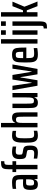

<svg xmlns="http://www.w3.org/2000/svg" viewBox="1446 -2230 977 3910"><g transform="rotate(-90 1935.0 -274.5)"><path d="M137 8Q95 8 70 -7Q45 -22 34 -55Q23 -88 23 -144Q23 -202 34.5 -235Q46 -268 72 -281.5Q98 -295 141 -295Q151 -295 163 -295Q175 -295 187.5 -294.5Q200 -294 213 -293Q226 -292 239 -292V-329Q239 -368 235.5 -391Q232 -414 223 -425Q214 -436 196 -439Q178 -442 148 -442Q129 -442 111.5 -441Q94 -440 77 -438.5Q60 -437 44 -434V-505Q68 -511 101.5 -514.5Q135 -518 174 -518Q211 -518 237.5 -512.5Q264 -507 282 -493.5Q300 -480 310 -458.5Q320 -437 324 -405.5Q328 -374 328 -331V0H245L241 -62H235Q229 -34 214.5 -19Q200 -4 180 2Q160 8 137 8ZM168 -70Q183 -70 195.5 -73Q208 -76 217 -84.5Q226 -93 230 -109Q235 -129 237 -150.5Q239 -172 239 -199V-232H167Q145 -232 133 -225.5Q121 -219 116.5 -201.5Q112 -184 112 -150Q112 -119 116 -101.5Q120 -84 132 -77Q144 -70 168 -70Z M443 0V-434H387V-510H443V-573Q443 -620 447.5 -651Q452 -682 462.5 -700.5Q473 -719 492 -728Q511 -737 539.5 -740Q568 -743 608 -743V-676Q585 -676 570.5 -673.5Q556 -671 548 -663Q540 -655 536.5 -639Q533 -623 533 -595V-510H608V-434H533V0Z M785 8Q764 8 741 6Q718 4 697 0.5Q676 -3 661 -6V-76Q671 -75 683.5 -73Q696 -71 709.5 -70Q723 -69 737.5 -68Q752 -67 765 -67Q795 -67 810.5 -74Q826 -81 832 -97.5Q838 -114 838 -141Q838 -172 835 -186.5Q832 -201 823.5 -206.5Q815 -212 798 -215L721 -229Q694 -234 678.5 -248.5Q663 -263 657 -292Q651 -321 651 -368Q651 -410 660.5 -439Q670 -468 688 -485.5Q706 -503 733.5 -510.5Q761 -518 796 -518Q815 -518 835.5 -516Q856 -514 875 -511Q894 -508 906 -504V-433Q893 -436 877 -438Q861 -440 843.5 -441.5Q826 -443 809 -443Q784 -443 769 -437Q754 -431 747.5 -416Q741 -401 741 -372Q741 -345 743 -331Q745 -317 753 -312Q761 -307 777 -303L850 -290Q872 -286 889.5 -275.5Q907 -265 916.5 -236.5Q926 -208 926 -148Q926 -105 918 -75Q910 -45 893 -26.5Q876 -8 849 0Q822 8 785 8Z M1132 8Q1093 8 1066.5 -1.5Q1040 -11 1023.5 -31Q1007 -51 998.5 -82Q990 -113 987.5 -155.5Q985 -198 985 -254Q985 -315 988.5 -359.5Q992 -404 1001.5 -434.5Q1011 -465 1027.5 -483.5Q1044 -502 1069.5 -510Q1095 -518 1131 -518Q1155 -518 1181 -515Q1207 -512 1225 -506V-435Q1209 -438 1191 -440Q1173 -442 1154 -442Q1129 -442 1112.5 -435Q1096 -428 1088 -409Q1080 -390 1077 -353.5Q1074 -317 1074 -256Q1074 -193 1077 -155.5Q1080 -118 1088.5 -99Q1097 -80 1113.5 -74Q1130 -68 1156 -68Q1175 -68 1193.5 -70Q1212 -72 1228 -76V-5Q1205 1 1181 4.5Q1157 8 1132 8Z M1297 0V-743H1387V-454H1392Q1400 -476 1413.5 -490Q1427 -504 1447.5 -511Q1468 -518 1495 -518Q1530 -518 1551.5 -507.5Q1573 -497 1584 -475Q1595 -453 1599 -418Q1603 -383 1603 -332V0H1514V-295Q1514 -344 1512 -372.5Q1510 -401 1503.5 -415Q1497 -429 1485 -433.5Q1473 -438 1453 -438Q1429 -438 1415.5 -428Q1402 -418 1395.5 -396Q1389 -374 1388 -340Q1387 -306 1387 -258V0Z M1799 8Q1764 8 1742.5 -2.5Q1721 -13 1709.5 -35Q1698 -57 1694 -92.5Q1690 -128 1690 -178V-510H1780V-215Q1780 -166 1782 -137Q1784 -108 1790.5 -94Q1797 -80 1809 -76Q1821 -72 1841 -72Q1864 -72 1877 -80.5Q1890 -89 1896.5 -110Q1903 -131 1905 -165.5Q1907 -200 1907 -252V-510H1996V0H1914L1910 -63H1905Q1897 -39 1883 -23Q1869 -7 1848 0.5Q1827 8 1799 8Z M2145 0 2055 -510H2144L2202 -119H2208L2271 -510H2364L2429 -119H2435L2492 -510H2578L2487 0H2377L2320 -347H2314L2256 0Z M2780 8Q2734 8 2704 -1.5Q2674 -11 2656.5 -30.5Q2639 -50 2630.5 -80.5Q2622 -111 2620 -154Q2618 -197 2618 -254Q2618 -326 2622 -376.5Q2626 -427 2641 -458Q2656 -489 2688 -503.5Q2720 -518 2776 -518Q2819 -518 2846.5 -509Q2874 -500 2889.5 -481Q2905 -462 2911.5 -431Q2918 -400 2920 -356.5Q2922 -313 2922 -255V-227H2707Q2707 -175 2710 -143Q2713 -111 2722 -95Q2731 -79 2749.5 -73.5Q2768 -68 2800 -68Q2815 -68 2834 -69Q2853 -70 2873.5 -72.5Q2894 -75 2911 -77V-5Q2897 -2 2875 1Q2853 4 2828.5 6Q2804 8 2780 8ZM2836 -271V-298Q2836 -348 2833.5 -377Q2831 -406 2824.5 -420Q2818 -434 2806 -438.5Q2794 -443 2774 -443Q2752 -443 2738 -438Q2724 -433 2717.5 -418Q2711 -403 2709 -372.5Q2707 -342 2707 -292H2856Z M3002 0V-743H3092V0Z M3182 -645V-743H3274V-645ZM3183 0V-510H3273V0Z M3364 -645V-743H3456V-645ZM3311 194V126Q3337 126 3348.5 120.5Q3360 115 3362.5 103Q3365 91 3365 71V-510H3455V33Q3455 88 3448.5 120.5Q3442 153 3426.5 169Q3411 185 3383 189.5Q3355 194 3311 194Z M3552 0V-743H3642V-295H3679L3765 -510H3857L3754 -266L3860 0H3765L3680 -218H3642V0Z"/></g></svg>

Font: Saira ExtraCondensed SemiBold
Style: Regular
Weight: 600
Width: 2
Designer: Hector Gatti with collaboration of the Omnibus-Type team
Foundry: Omnibus-Type
Version: Version 1.101